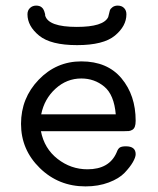

<svg xmlns="http://www.w3.org/2000/svg" viewBox="-20 -659 565 685"><path d="M78 -608Q78 -622 87 -630.5Q96 -639 109 -639Q115 -639 120 -637.5Q125 -636 128.5 -633Q132 -630 134 -627Q136 -624 137.5 -620Q139 -616 139.5 -613.5Q140 -611 141 -608V-604Q152 -563 254 -563Q349 -563 366 -598Q367 -600 368.5 -608Q370 -616 372 -622Q374 -628 381.5 -633.5Q389 -639 400 -639Q414 -639 422.5 -630.5Q431 -622 431 -608Q431 -566 390 -532Q349 -498 255 -498Q161 -498 119.5 -532Q78 -566 78 -608ZM270 -440Q363 -440 413.5 -379.5Q464 -319 464 -228Q464 -215 461 -207Q458 -199 451.5 -195.5Q445 -192 439.5 -191.5Q434 -191 424 -191H126Q138 -129 185.5 -92Q233 -55 292 -55Q370 -55 396 -115Q401 -129 408 -133Q415 -137 429 -137Q464 -137 464 -109Q464 -98 454 -80.5Q444 -63 424.5 -42.5Q405 -22 368 -8Q331 6 285 6Q189 6 122 -59.5Q55 -125 55 -217Q55 -309 118 -374.5Q181 -440 270 -440ZM127 -251H393Q387 -321 352 -350Q317 -379 270 -379Q218 -379 178 -342.5Q138 -306 127 -251Z"/></svg>

Font: CMU Typewriter Text
Style: Regular
Weight: 500
Monospace: yes
Version: Version 0.7.0